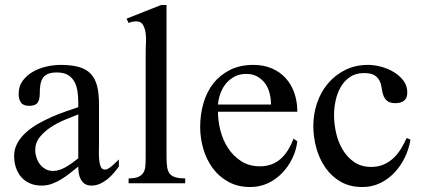

<svg xmlns="http://www.w3.org/2000/svg" viewBox="-20 -734 1698 769"><path d="M456.1 -66.9Q446.8 -54.2 435.1 -40.5Q423.3 -26.9 409.7 -15.9Q396 -4.9 379.9 2.2Q363.8 9.3 346.7 9.3Q330.6 9.3 320.3 2.7Q310.1 -3.9 304 -14.9Q297.9 -25.9 295.7 -39.3Q293.5 -52.7 293.5 -66.9L259.8 -40Q243.2 -26.9 225.3 -15.9Q207.5 -4.9 188 2.2Q168.5 9.3 146 9.3Q120.1 9.3 99.6 0.2Q79.1 -8.8 65.2 -24.7Q51.3 -40.5 43.9 -62.3Q36.6 -84 36.6 -109.4Q36.6 -137.2 49.6 -160.6Q62.5 -184.1 84 -203.4Q105.5 -222.7 132.8 -238.3Q160.2 -253.9 188.7 -266.4Q217.3 -278.8 244.6 -288.1L293.5 -304.7V-323.2Q293.5 -346.7 290.3 -368.4Q287.1 -390.1 277.8 -407Q268.6 -423.8 252 -433.8Q235.4 -443.8 207.5 -443.8Q184.6 -443.8 170.9 -437.5Q157.2 -431.2 150.4 -419.7Q143.6 -408.2 141.4 -392.3Q139.2 -376.5 139.2 -357.9Q139.2 -335.4 130.6 -322.8Q122.1 -310.1 96.7 -310.1Q73.2 -310.1 64 -323.2Q54.7 -336.4 54.7 -357.9Q54.7 -389.2 71.3 -411.1Q87.9 -433.1 113 -447.3Q138.2 -461.4 167.5 -467.8Q196.8 -474.1 222.7 -474.1Q266.1 -474.1 295.7 -465.8Q325.2 -457.5 343.3 -438.5Q361.3 -419.4 368.9 -389.6Q376.5 -359.9 376.5 -316.9V-160.2Q376.5 -140.6 376 -119.1Q376 -118.2 376 -116.7Q376 -96.7 379.4 -79.1Q381.3 -69.8 385.7 -62.3Q390.1 -54.7 401.4 -54.7Q407.2 -54.7 415 -59.6Q422.9 -64.5 430.7 -71.3Q438.5 -78.1 445.3 -85L456.1 -95.2ZM293.5 -275.9 240.2 -254.4Q210.4 -242.2 184.3 -225.1Q158.2 -208 139.6 -185.3Q121.1 -162.6 121.1 -132.8Q121.1 -118.2 126 -103Q130.9 -87.9 140.1 -75.9Q149.4 -64 162.6 -56.6Q175.8 -49.3 192.9 -49.3Q206.1 -49.3 219.7 -54Q233.4 -58.6 246.3 -66.4Q259.3 -74.2 271.2 -83Q283.2 -91.8 293.5 -100.1Z M495.1 0V-19.5Q519 -19.5 532.7 -25.1Q546.4 -30.8 553.5 -41.3Q560.5 -51.8 562 -67.6Q563.5 -83.5 563.5 -104V-532.7Q563.5 -544.4 564.7 -564Q565.9 -583.5 563.2 -602.3Q560.5 -621.1 552.5 -634.8Q544.4 -648.4 526.4 -648.4Q518.6 -648.4 511.2 -647Q503.9 -645.5 495.1 -642.1L486.8 -659.2L625 -713.9H647V-104Q647 -80.6 649.4 -64.7Q651.9 -48.8 659.4 -38.8Q667 -28.8 682.1 -24.2Q697.3 -19.5 721.7 -19.5V0Z M1170.9 -168Q1166.5 -131.8 1150.4 -98.9Q1134.3 -65.9 1109.6 -40.5Q1085 -15.1 1052.7 0Q1020.5 15.1 982.4 15.1Q933.1 15.1 895.3 -5.4Q857.4 -25.9 832.3 -60.1Q807.1 -94.2 794.4 -137.5Q781.7 -180.7 781.7 -225.1Q781.7 -275.4 794.7 -320.3Q807.6 -365.2 834 -399.2Q860.4 -433.1 900.6 -453.6Q940.9 -474.1 995.1 -474.1Q1036.1 -474.1 1068.8 -460Q1101.6 -445.8 1124.3 -420.9Q1147 -396 1158.9 -361.6Q1170.9 -327.1 1170.9 -286.6H853Q853 -249.5 863 -210.7Q873 -171.9 893.8 -140.4Q914.6 -108.9 946 -88.4Q977.5 -67.9 1021 -67.9Q1047.9 -67.9 1068.8 -76.2Q1089.8 -84.5 1106.2 -99.6Q1122.6 -114.7 1134.8 -135Q1147 -155.3 1155.8 -178.7ZM1065.4 -315.4Q1065.4 -338.9 1059.8 -360.8Q1054.2 -382.8 1042 -399.7Q1029.8 -416.5 1011 -427.2Q992.2 -438 966.3 -438Q940.4 -438 920.4 -427.7Q900.4 -417.5 886 -400.4Q871.6 -383.3 863.3 -361.1Q855 -338.9 853 -315.4Z M1624 -174.8Q1618.2 -138.7 1602.1 -104.7Q1585.9 -70.8 1561 -43.9Q1536.1 -17.1 1503.4 -1Q1470.7 15.1 1431.2 15.1Q1381.3 15.1 1344.2 -6.3Q1307.1 -27.8 1283 -63Q1258.8 -98.1 1246.8 -141.8Q1234.9 -185.5 1234.9 -229.5Q1234.9 -277.3 1250 -321.8Q1265.1 -366.2 1293.9 -400.1Q1322.8 -434.1 1363.3 -454.1Q1403.8 -474.1 1454.6 -474.1Q1478 -474.1 1505.4 -467Q1532.7 -460 1556.2 -446Q1579.6 -432.1 1595.5 -411.4Q1611.3 -390.6 1611.3 -363.3Q1611.3 -340.8 1598.4 -330.8Q1585.4 -320.8 1564 -320.8Q1541.5 -320.8 1530.8 -329.8Q1520 -338.9 1515.4 -352.1Q1510.7 -365.2 1508.8 -380.9Q1506.8 -396.5 1500.5 -409.9Q1494.1 -423.3 1480 -432.4Q1465.8 -441.4 1438 -441.4Q1404.8 -441.4 1381.8 -425.8Q1358.9 -410.2 1344.7 -385.5Q1330.6 -360.8 1324.2 -331.1Q1317.9 -301.3 1317.9 -273.4Q1317.9 -239.3 1325.9 -202.6Q1334 -166 1352.1 -135.3Q1370.1 -104.5 1398.4 -85Q1426.8 -65.4 1466.8 -65.4Q1494.6 -65.4 1516.6 -75Q1538.6 -84.5 1555.7 -100.6Q1572.8 -116.7 1585.7 -137.7Q1598.6 -158.7 1608.9 -181.2Z"/></svg>

Font: Simplified Naskh
Style: Regular
Weight: 400
Designer: SIL International
Foundry: Arabeyes
Version: 1.02_alpha